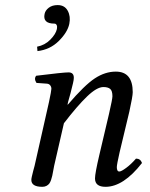

<svg xmlns="http://www.w3.org/2000/svg" viewBox="-20 -718 586 748"><path d="M445.8 -124Q435.1 -76.7 435.1 -66.9Q435.1 -49.8 444.8 -49.8Q452.6 -49.8 471.9 -64.2Q491.2 -78.6 509.8 -100.1Q527.3 -100.1 533.2 -83Q460.9 9.8 391.1 9.8Q350.1 9.8 350.1 -22.9Q350.1 -42.5 367.2 -115.2L404.8 -274.9Q418 -332.5 418 -342.8Q418 -364.3 409.2 -371.6Q400.4 -378.9 382.8 -378.9Q357.4 -378.9 319.3 -342.3Q281.2 -305.7 229 -237.8L190.9 -71.8Q189.5 -64.9 187.3 -52.7Q185.1 -40.5 183.6 -33.4Q182.1 -26.4 179 -17.1Q175.8 -7.8 171.9 -2.7Q168 2.4 161.1 6.1Q154.3 9.8 145 9.8Q102.1 9.8 102.1 -17.1Q102.1 -21.5 104 -30Q106 -38.6 109.4 -52.2L114.7 -71.8L170.9 -320.8Q180.2 -364.7 180.2 -372.1Q180.2 -379.9 175.5 -385.7Q170.9 -391.6 162.1 -392.1L122.1 -395Q111.3 -411.6 121.1 -422.9Q226.6 -436 247.1 -436Q267.6 -436 267.6 -415Q267.6 -407.2 264.4 -393.8Q261.2 -380.4 254.9 -355.5L245.1 -320.3L243.2 -311L244.1 -310.1Q309.6 -386.7 349.6 -412.8Q389.6 -439 431.2 -439Q497.1 -439 497.1 -358.9Q497.1 -342.8 483.9 -283.2ZM204.6 -698.2Q231.9 -698.2 243.9 -676Q255.9 -653.8 250 -625Q243.2 -592.3 209 -558.3Q174.8 -524.4 126 -519L124.5 -536.1Q154.8 -542 176 -563.5Q197.3 -585 201.7 -605Q203.6 -614.7 200.7 -620.4Q197.8 -626 191.9 -626Q145.5 -626 153.8 -664.1Q156.7 -677.7 170.2 -688Q183.6 -698.2 204.6 -698.2Z"/></svg>

Font: Linux Libertine G
Style: Italic
Weight: 400
Italic angle: -12°
Designer: Philipp H. Poll
Foundry: Philipp H. Poll
Version: Version 5.1.3